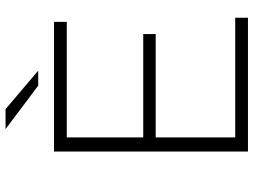

<svg xmlns="http://www.w3.org/2000/svg" viewBox="-131 -784 915 693"><g transform="rotate(-90 326.5 -437.5)"><path d="M609 -46V0H126V-700H594V-654H177V-378H550V-333H177V-46ZM207 -875H279L418 -757H364Z"/></g></svg>

Font: Goldbeck Next Light
Style: Regular
Weight: 300
Designer: Julieta Ulanovsky
Foundry: Julieta Ulanovsky
Version: Version 7.200